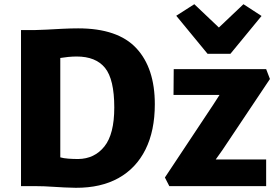

<svg xmlns="http://www.w3.org/2000/svg" viewBox="-20 -886 1322 914"><path d="M80 0V-743H149Q167.5 -743 202.2 -745Q237 -747 277.2 -749Q317.5 -751 352 -751Q541 -751 629 -656.5Q717 -562 717 -390Q717 -263.5 672.5 -174.2Q628 -85 544 -38.2Q460 8.5 341 8Q286.5 7 237.8 3.5Q189 0 146 0ZM267 -137Q281.5 -132.5 304.5 -130.8Q327.5 -129 352 -129Q430 -130 477 -188.8Q524 -247.5 524 -374Q524 -508.5 480 -562.8Q436 -617 345 -617Q326.5 -617 303.5 -614.8Q280.5 -612.5 267 -610ZM786 0 765 -41 996 -389 1025 -434H806L807 -557H1247L1265 -510L1039 -172L1007 -127H1247V0ZM819 -811 905 -866 1022 -755 1139 -866 1225 -810 1077 -630H968Z"/></svg>

Font: Merriweather Sans Black
Style: Regular
Weight: 900
Designer: Eben Sorkin
Foundry: Eben Sorkin
Version: Version 1.008; ttfautohint (v1.7.19-72a1) -l 8 -r 50 -G 200 